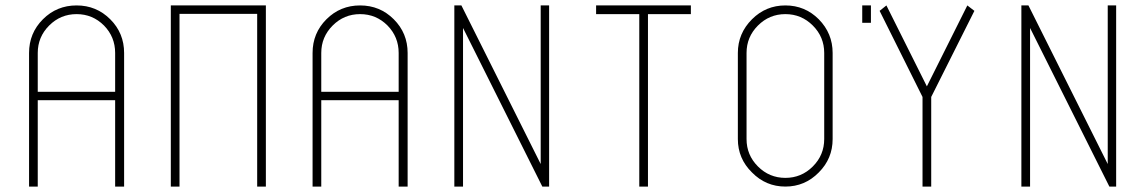

<svg xmlns="http://www.w3.org/2000/svg" viewBox="-20 -687 4216 707"><path d="M386 -616Q437 -565 437 -492V0H404V-318H119V0H87V-492Q87 -565 138 -616Q189 -667 262 -667Q335 -667 386 -616ZM404 -492Q404 -551 363 -593Q321 -635 262 -635Q203 -635 161 -593Q119 -551 119 -492V-349H404Z M959 0H927V-636H641V0H609V-667H959Z M1430 -616Q1481 -565 1481 -492V0H1448V-318H1163V0H1131V-492Q1131 -565 1182 -616Q1233 -667 1306 -667Q1379 -667 1430 -616ZM1448 -492Q1448 -551 1407 -593Q1365 -635 1306 -635Q1247 -635 1205 -593Q1163 -551 1163 -492V-349H1448Z M1971 -667H2002V0H1977L1685 -584V0H1653V-667H1679L1971 -83Z M2524 -667V-635H2366V0H2334V-635H2175V-667Z M2995 -616Q3046 -564 3046 -492V-175Q3046 -103 2995 -52Q2944 0 2872 0Q2800 0 2749 -52Q2697 -103 2697 -175V-492Q2697 -564 2749 -616Q2800 -667 2872 -667Q2944 -667 2995 -616ZM3015 -492Q3015 -551 2973 -593Q2931 -635 2872 -635Q2813 -635 2771 -593Q2729 -551 2729 -492V-175Q2729 -116 2771 -74Q2813 -32 2872 -32Q2931 -32 2973 -74Q3015 -116 3015 -175Z M3568 -647 3409 -330V0H3377V-330L3219 -647L3244 -667L3393 -369L3542 -667ZM3187 -667V-603H3155V-667Z M4059 -667H4090V0H4065L3773 -584V0H3741V-667H3767L4059 -83Z"/></svg>

Font: Zector
Style: Regular
Weight: 400
Designer: GGBot
Version: 0.72